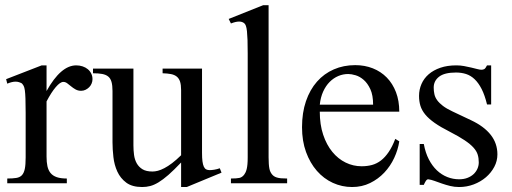

<svg xmlns="http://www.w3.org/2000/svg" viewBox="-20 -715 1996 749"><path d="M161.6 -460V-359.9Q217.3 -460 277.3 -460Q290.5 -460 302.2 -456.1Q314 -452.1 322.5 -445.1Q331.1 -438 335.9 -428Q340.8 -418 340.8 -406.2Q340.8 -397.5 337.4 -389.2Q334 -380.9 327.9 -374.8Q321.8 -368.7 313.7 -364.7Q305.7 -360.8 296.4 -360.8Q284.2 -360.8 274.7 -366.2Q265.1 -371.6 257.3 -378.2Q249.5 -384.8 242.2 -390.1Q234.9 -395.5 227.1 -395.5Q214.8 -395.5 197.5 -375.2Q180.2 -355 161.6 -319.3V-104Q161.6 -82.5 165 -66.7Q168.5 -50.8 177.2 -40Q186 -29.3 201.4 -23.9Q216.8 -18.6 240.7 -18.6V0H8.3V-18.6Q29.3 -18.6 43.2 -20.8Q57.1 -22.9 65.2 -31.2Q73.2 -39.6 76.7 -55.9Q80.1 -72.3 80.1 -101.1V-274.4Q80.1 -309.6 79.3 -330.3Q78.6 -351.1 76.9 -362.8Q75.2 -374.5 72.3 -379.9Q69.3 -385.3 65.4 -389.6Q60.1 -392.6 54 -394.5Q47.9 -396.5 40.5 -396.5Q27.3 -396.5 8.3 -388.7L3.9 -406.2L142.6 -460Z M708.5 14.6H686.5V-81.1Q658.2 -51.3 637 -32.7Q615.7 -14.2 598.4 -3.7Q581.1 6.8 565.9 10.7Q550.8 14.6 534.7 14.6Q495.6 14.6 472.7 -2.4Q449.7 -19.5 437.7 -45.7Q425.8 -71.8 422.4 -102.3Q418.9 -132.8 418.9 -159.7V-359.9Q418.9 -381.8 415 -395.5Q411.1 -409.2 402.1 -416.5Q393.1 -423.8 378.4 -426.5Q363.8 -429.2 342.8 -429.2V-447.3H500.5V-147.9Q500.5 -128.9 502.9 -110.6Q505.4 -92.3 513.4 -77.9Q521.5 -63.5 535.9 -54.7Q550.3 -45.9 574.7 -45.9Q584.5 -45.9 595.9 -48.8Q607.4 -51.8 621.3 -59.1Q635.3 -66.4 651.4 -78.6Q667.5 -90.8 686.5 -109.4V-363.8Q686.5 -384.3 682.4 -396.7Q678.2 -409.2 669.4 -416.3Q660.6 -423.3 647 -426Q633.3 -428.7 614.3 -429.2V-447.3H768.1V-118.7Q768.1 -98.6 769.8 -85.7Q771.5 -72.8 775.1 -64.9Q778.8 -57.1 784.4 -54.2Q790 -51.3 798.3 -51.3Q805.2 -51.3 815.9 -53Q826.7 -54.7 837.4 -58.6L844.2 -41.5Z M880.9 0V-18.6Q903.3 -18.6 914.1 -21Q924.8 -23.4 932.6 -33.7Q935.5 -37.6 938 -42.7Q940.4 -47.9 942.4 -55.7Q944.3 -63.5 945.3 -74.5Q946.3 -85.4 946.3 -101.1V-506.8Q946.3 -537.6 945.6 -558.6Q944.8 -579.6 943.4 -593.3Q941.9 -606.9 939.2 -614.3Q936.5 -621.6 932.6 -624.5Q924.8 -630.9 912.6 -630.9Q906.7 -630.9 898.9 -629.2Q891.1 -627.4 880.9 -623.5L872.1 -641.1L1006.8 -694.8H1027.8V-101.1Q1027.8 -86.4 1028.6 -75.9Q1029.3 -65.4 1030.8 -57.9Q1032.2 -50.3 1034.7 -45.2Q1037.1 -40 1040.5 -35.6Q1043.9 -31.2 1048.3 -28.1Q1052.7 -24.9 1059.6 -22.7Q1066.4 -20.5 1076.2 -19.5Q1085.9 -18.6 1100.1 -18.6V0Z M1435.5 -306.6Q1435.5 -343.8 1424.8 -366.9Q1414.1 -390.1 1398.9 -403.3Q1383.8 -416.5 1367.2 -421.4Q1350.6 -426.3 1338.4 -426.3Q1318.4 -426.3 1299.8 -418.5Q1281.2 -410.6 1266.1 -395.5Q1251 -380.4 1240.7 -357.9Q1230.5 -335.4 1227.5 -306.6ZM1537.6 -163.6Q1532.7 -130.9 1517.8 -98.9Q1502.9 -66.9 1479.2 -41.7Q1455.6 -16.6 1423.8 -1Q1392.1 14.6 1353.5 14.6Q1314 14.6 1278.3 -1.7Q1242.7 -18.1 1216.1 -48.6Q1189.5 -79.1 1173.8 -122.1Q1158.2 -165 1158.2 -218.8Q1158.2 -275.4 1173.6 -320.3Q1189 -365.2 1216.6 -396.5Q1244.1 -427.7 1282.2 -444.3Q1320.3 -460.9 1365.7 -460.9Q1402.8 -460.9 1434.3 -448.5Q1465.8 -436 1488.8 -412.6Q1511.7 -389.2 1524.7 -355.5Q1537.6 -321.8 1537.6 -279.3H1227.5Q1227.5 -229 1240.7 -189.5Q1253.9 -149.9 1276.4 -122.6Q1298.8 -95.2 1328.4 -80.8Q1357.9 -66.4 1390.6 -66.4Q1412.6 -66.4 1431.4 -71.5Q1450.2 -76.7 1466.3 -89.1Q1482.4 -101.6 1496.3 -122.1Q1510.3 -142.6 1522 -173.3Z M1896 -460V-307.6H1879.9Q1871.1 -343.8 1858.9 -367.7Q1846.7 -391.6 1831.5 -406Q1816.4 -420.4 1798.1 -426.3Q1779.8 -432.1 1758.8 -432.1Q1713.9 -432.1 1692.9 -415.8Q1671.9 -399.4 1671.9 -373.5Q1671.9 -359.9 1674.6 -347.7Q1677.2 -335.4 1685.3 -324.2Q1693.4 -313 1707.8 -302Q1722.2 -291 1745.1 -280.3L1817.4 -246.1Q1868.2 -222.2 1894.3 -189Q1920.4 -155.8 1920.4 -112.8Q1920.4 -86.9 1908.2 -64Q1896 -41 1875.5 -23.4Q1855 -5.9 1827.9 4.4Q1800.8 14.6 1771 14.6Q1752.9 14.6 1736.1 10.5Q1719.2 6.3 1703.9 1Q1688.5 -4.4 1675 -9.3Q1661.6 -14.2 1650.4 -15.6Q1645 -15.6 1640.4 -7.8Q1635.7 0 1633.3 6.3H1617.2V-153.3H1633.3Q1639.6 -119.1 1652.8 -93.5Q1666 -67.9 1684.3 -50.5Q1702.6 -33.2 1724.9 -24.4Q1747.1 -15.6 1771 -15.6Q1789.1 -15.6 1803.2 -21Q1817.4 -26.4 1827.1 -35.4Q1836.9 -44.4 1842.3 -56.4Q1847.7 -68.4 1847.7 -81.5Q1847.7 -98.1 1843.5 -111.8Q1839.4 -125.5 1827.1 -139.2Q1814.9 -152.8 1792.7 -167.7Q1770.5 -182.6 1734.4 -201.2Q1698.7 -219.2 1675.5 -235.6Q1652.3 -252 1638.9 -268.3Q1625.5 -284.7 1620.1 -302.2Q1614.7 -319.8 1614.7 -340.8Q1614.7 -365.7 1624.3 -387.5Q1633.8 -409.2 1652.3 -425.3Q1670.9 -441.4 1698 -450.7Q1725.1 -460 1760.3 -460Q1775.4 -460 1790.3 -457.3Q1805.2 -454.6 1818.4 -451.4Q1831.5 -448.2 1841.8 -445.6Q1852.1 -442.9 1857.9 -442.9Q1864.7 -442.9 1869.4 -445.6Q1874 -448.2 1879.9 -460Z"/></svg>

Font: Tai Heritage Pro
Style: Regular
Weight: 400
Designer: Faah Baccam, Walt Agee, Victor Gaultney, Annie Olsen
Foundry: SIL International
Version: Version 2.600